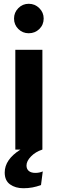

<svg xmlns="http://www.w3.org/2000/svg" viewBox="-20 -791 304 1015"><path d="M204.1 -527.8V0H203.1Q167.5 11.7 143.8 36.1Q120.1 60.5 120.1 84Q120.1 102.5 132.3 112.8Q144.5 123 167 123Q188 123 206.1 115.2L196.8 187Q153.3 204.1 104 204.1Q61.5 204.1 33.2 183.8Q4.9 163.6 4.9 121.1Q4.9 52.2 87.9 0H61V-527.8ZM54.2 -692.9Q54.2 -725.1 76.9 -748Q99.6 -771 131.8 -771Q164.6 -771 187.7 -748Q210.9 -725.1 210.9 -692.9Q210.9 -660.2 188 -637.7Q165 -615.2 131.8 -615.2Q99.6 -615.2 76.9 -637.7Q54.2 -660.2 54.2 -692.9Z"/></svg>

Font: Nacelle Bold
Style: Regular
Weight: 700
Designer: Sora Sagano
Foundry: Sora Sagano
Version: Version 1.000;FEAKit 1.0